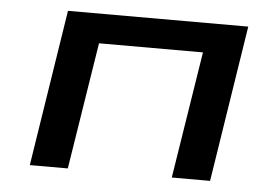

<svg xmlns="http://www.w3.org/2000/svg" viewBox="-42 -553 881 609"><g transform="rotate(5 398.5 -249.0)"><path d="M73 0 151 -498H725L647 0H525L589 -404H258L194 0Z"/></g></svg>

Font: Nunito Sans 7pt Expanded SemiBold
Style: Italic
Weight: 600
Width: 7
Italic angle: -9°
Designer: Vernon Adams
Foundry: Vernon Adams
Version: Version 3.101;gftools[0.9.27]